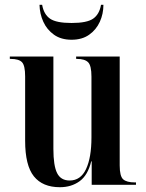

<svg xmlns="http://www.w3.org/2000/svg" viewBox="-20 -772 610 802"><path d="M230 10Q158 10 121.5 -35.5Q85 -81 85 -184V-453Q85 -498 72 -512Q59 -526 24 -526H21V-536H203V-150Q203 -80 218.5 -49Q234 -18 271 -18Q317 -18 339.5 -66Q362 -114 362 -198V-452Q362 -498 348 -512Q334 -526 301 -526H298V-536H480V-81Q480 -36 494.5 -23Q509 -10 544 -10H548V0H363V-98H361Q347 -40 312.5 -15Q278 10 230 10ZM279 -606Q235 -606 205.5 -627Q176 -648 161 -681Q146 -714 145 -752H156Q163 -712 189 -694Q215 -676 279 -676Q343 -676 369 -694Q395 -712 402 -752H412Q412 -714 397 -681Q382 -648 352.5 -627Q323 -606 279 -606Z"/></svg>

Font: Noto Serif Display Condensed SemiBold
Style: Regular
Weight: 600
Width: 3
Designer: Monotype Design Team
Foundry: Monotype Imaging Inc.
Version: Version 2.009